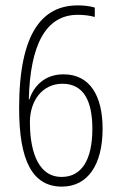

<svg xmlns="http://www.w3.org/2000/svg" viewBox="-20 -681 445 713"><path d="M51 -279C51 -85 100 12 210 12C305 12 361 -68 361 -203C361 -325 314 -405 216 -405C142 -405 104 -357 89 -312H87C92 -513 149 -626 269 -626C287 -626 312 -624 332 -618V-653C311 -659 290 -661 269 -661C139 -661 51 -562 51 -279ZM209 -24C109 -24 91 -147 91 -227C91 -308 138 -370 212 -370C293 -370 323 -302 323 -203C323 -87 283 -24 209 -24Z"/></svg>

Font: Noto Sans Telugu ExtraCondensed ExtraLight
Style: Regular
Weight: 200
Width: 2
Designer: Jelle Bosma - Monotype Design Team
Foundry: Monotype Imaging Inc.
Version: Version 2.005